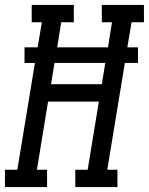

<svg xmlns="http://www.w3.org/2000/svg" viewBox="-46 -755 601 775"><path d="M-26 0V-70H24L95 -501H53V-564H106L123 -665H82V-735H252V-665H201L185 -564H390L406 -665H365V-735H535V-665H485L468 -564H511V-501H458L387 -70H428V0H258V-70H308L353 -345H148L103 -70H144V0ZM160 -415H365L379 -501H174Z"/></svg>

Font: Iosevka Slab Oblique
Style: Regular
Weight: 400
Italic angle: -9°
Monospace: yes
Designer: Belleve Invis
Foundry: Belleve Invis
Version: Version 11.1.1; ttfautohint (v1.8.3)